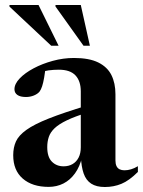

<svg xmlns="http://www.w3.org/2000/svg" viewBox="-20 -738 573 770"><path d="M330 -315 332 -287Q280.5 -271 248.2 -255.5Q216 -240 199 -223.8Q182 -207.5 175.8 -189Q169.5 -170.5 169.5 -148Q169.5 -108.5 188 -89.8Q206.5 -71 235 -71Q255.5 -71 271 -80Q286.5 -89 295.2 -106Q304 -123 304 -147.5V-371.5Q304 -413 282.5 -435.8Q261 -458.5 216 -458.5Q195 -458.5 175 -455.8Q155 -453 141.5 -447.5L163.5 -474.5Q160.5 -447 157 -426.5Q153.5 -406 149 -392.2Q144.5 -378.5 138.5 -370.5Q130.5 -361 115.8 -355Q101 -349 84 -349Q61.5 -349 49.8 -357.2Q38 -365.5 38 -380Q38 -401.5 59 -423.5Q80 -445.5 114.8 -464Q149.5 -482.5 191.8 -494Q234 -505.5 276.5 -505.5Q337.5 -505.5 374 -487.5Q410.5 -469.5 426.8 -437Q443 -404.5 443 -360V-94.5Q443 -81 447.2 -72Q451.5 -63 459.8 -59Q468 -55 479 -55Q492 -55 505.5 -59Q519 -63 533 -71.5V-48.5Q498 -13.5 467 -0.8Q436 12 400.5 12Q366.5 12 345.8 -1.5Q325 -15 315.5 -42.2Q306 -69.5 304.5 -109.5L309 -107.5Q300 -69.5 280.8 -42.8Q261.5 -16 234.5 -2.2Q207.5 11.5 175 11.5Q109.5 11.5 71.2 -21.8Q33 -55 33 -115.5Q33 -146.5 44 -170.8Q55 -195 86 -217.2Q117 -239.5 175.8 -262.8Q234.5 -286 330 -315ZM215 -554.5H185.5L18 -711.5V-718H134.5ZM340.5 -554.5H315L202.5 -712V-718H304Z"/></svg>

Font: Newsreader 60pt SemiBold
Style: Regular
Weight: 600
Designer: Hugues Gentile
Foundry: Production Type
Version: Version 1.003